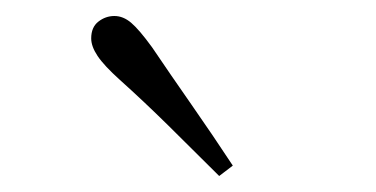

<svg xmlns="http://www.w3.org/2000/svg" viewBox="-20 -823 470 240"><path d="M271 -616 254 -603Q222 -635 190.5 -666Q159 -697 130 -723Q110 -741 102 -753Q94 -765 94 -775Q94 -789 103 -796Q112 -803 123 -803Q134 -803 144 -794.5Q154 -786 170 -764Q193 -730 219.5 -692Q246 -654 271 -616Z"/></svg>

Font: Noto Serif HK
Style: Regular
Weight: 200
Designer: Ryoko NISHIZUKA 西塚涼子 (kana & ideographs); Frank Grießhammer (Latin, Greek & Cyrillic); Wenlong ZHANG 张文龙 (bopomofo); San
Foundry: Adobe
Version: Version 2.001;hotconv 1.1.0;makeotfexe 2.6.0